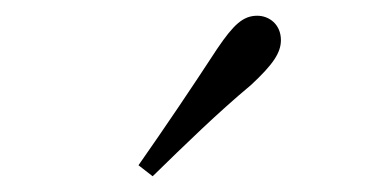

<svg xmlns="http://www.w3.org/2000/svg" viewBox="-20 -830 472 244"><path d="M156 -620 174 -606C216 -647 257 -687 299 -722C327 -748 337 -763 337 -779C337 -799 322 -810 307 -810C289 -810 277 -799 256 -768C224 -719 191 -670 156 -620Z"/></svg>

Font: Noto Serif CJK HK Light
Style: Regular
Weight: 300
Designer: Ryoko NISHIZUKA 西塚涼子 (kana & ideographs); Frank Grießhammer (Latin, Greek & Cyrillic); Wenlong ZHANG 张文龙 (bopomofo); San
Foundry: Adobe
Version: Version 2.001;hotconv 1.1.0;makeotfexe 2.6.0